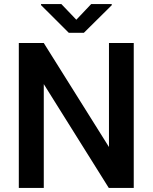

<svg xmlns="http://www.w3.org/2000/svg" viewBox="-20 -922 749 942"><path d="M636.2 -710.9V0H513.7L194.8 -509.3V0H72.3V-710.9H194.8L514.6 -200.7V-710.9ZM281.2 -901.9 354.5 -825.2 427.2 -901.9H528.3V-896.5L391.6 -761.2H317.4L181.2 -897V-901.9Z"/></svg>

Font: Vazirmatn RD Medium
Style: Regular
Weight: 500
Designer: Saber Rastikerdar
Foundry: Saber Rastikerdar
Version: Version 33.003